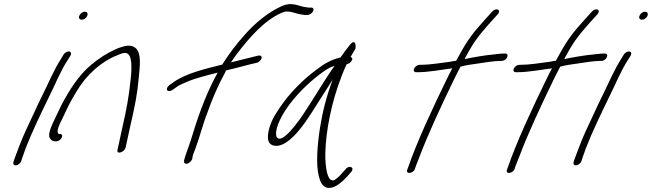

<svg xmlns="http://www.w3.org/2000/svg" viewBox="-20 -766 3178 936"><path d="M367 -690C362 -679 367 -670 378 -670C389 -670 400 -677 405 -688C410 -699 405 -709 394 -709C383 -709 372 -701 367 -690ZM185 -298C172 -272 159 -245 146 -216L105 -128C86 -88 59 -15 48 15L45 26C44 31 45 34 48 37C56 47 80 33 84 18L87 8C89 1 95 -16 105 -43C136 -123 180 -214 221 -298C251 -358 276 -422 311 -475L323 -494C326 -499 327 -504 326 -508C322 -521 300 -515 290 -500L278 -480C243 -426 216 -360 185 -298Z M249 -190C229 -150 211 -108 224 -91C230 -82 238 -77 247 -77H255C265 -77 276 -85 281 -95C286 -105 282 -113 272 -113H266C252 -123 269 -158 285 -190L315 -253C326 -274 338 -295 352 -318C400 -401 473 -465 548 -495C575 -507 595 -515 608 -499C615 -491 618 -477 620 -458C621 -436 621 -410 617 -380C608 -294 599 -243 574 -133L553 -36C546 -11 585 -23 592 -45L613 -142C639 -254 649 -305 657 -392C662 -444 669 -501 645 -528C622 -552 590 -545 546 -527C503 -508 461 -481 423 -449C366 -401 320 -331 279 -253Z M795 -338C791 -329 795 -322 805 -322C810 -322 816 -324 820 -327L841 -342C852 -350 869 -358 891 -367C933 -385 990 -399 1041 -412C975 -292 940 -179 910 -82C902 -55 886 -17 880 6L877 18C876 23 877 26 880 29C889 40 913 23 917 9L919 -3C920 -10 925 -22 931 -37C955 -101 966 -153 993 -222C1012 -277 1042 -348 1077 -412C1078 -415 1080 -419 1083 -423C1124 -432 1177 -447 1198 -452L1232 -460C1237 -461 1242 -464 1246 -468C1262 -484 1257 -498 1239 -495L1207 -487C1186 -482 1150 -473 1106 -462C1114 -475 1125 -489 1134 -502C1198 -586 1269 -667 1354 -704C1364 -708 1372 -710 1378 -710C1386 -710 1394 -709 1402 -707C1419 -702 1444 -695 1465 -693H1479C1489 -693 1501 -701 1506 -711C1511 -721 1508 -729 1497 -729H1484C1476 -730 1468 -731 1458 -733C1439 -738 1419 -746 1396 -746C1384 -746 1369 -743 1353 -736C1287 -706 1223 -654 1170 -593C1133 -552 1097 -504 1063 -451C979 -430 888 -409 827 -366L807 -352C802 -348 797 -343 795 -338Z M1305 -175C1288 -136 1281 -96 1290 -75C1302 -51 1337 -46 1377 -73C1420 -102 1460 -156 1495 -210C1531 -265 1566 -323 1602 -378C1571 -296 1552 -219 1540 -143C1527 -60 1519 38 1535 96C1542 124 1553 141 1568 147C1605 161 1645 124 1673 94L1692 72C1712 49 1680 37 1665 59L1646 80C1635 93 1623 103 1613 110C1608 114 1602 115 1596 112C1586 109 1580 96 1574 75C1569 51 1565 19 1566 -21C1569 -127 1594 -265 1648 -402C1655 -421 1663 -438 1670 -453C1680 -455 1690 -461 1695 -471C1700 -480 1698 -485 1689 -488C1698 -505 1707 -518 1713 -529C1716 -559 1707 -572 1687 -549C1678 -538 1652 -504 1640 -486C1639 -485 1637 -485 1636 -485C1589 -473 1559 -454 1517 -422C1458 -378 1390 -311 1343 -240C1327 -216 1313 -194 1305 -175ZM1375 -234C1418 -298 1480 -359 1534 -400C1561 -420 1582 -437 1611 -445C1561 -375 1513 -291 1463 -216C1435 -173 1351 -55 1328 -100C1318 -128 1342 -185 1375 -234Z M1999 -432C1994 -422 1999 -414 2008 -414H2016C2070 -414 2130 -426 2185 -433C2176 -416 2167 -399 2158 -380C2087 -235 2011 -71 1969 52L1965 62C1958 86 1996 79 2003 57L2006 47C2008 40 2016 23 2026 -4C2066 -111 2134 -257 2194 -380C2204 -401 2215 -422 2225 -441C2252 -449 2280 -452 2308 -456C2340 -461 2389 -469 2417 -469H2426C2436 -469 2447 -476 2452 -486C2457 -497 2454 -505 2443 -505H2434C2428 -505 2413 -504 2391 -501C2345 -497 2288 -487 2245 -478C2248 -485 2251 -491 2255 -497C2294 -569 2318 -597 2368 -654L2406 -696C2426 -719 2398 -730 2380 -710L2341 -667C2289 -609 2262 -576 2220 -499C2215 -490 2210 -480 2204 -470C2195 -469 2185 -467 2175 -465C2130 -459 2074 -450 2032 -450H2025C2015 -450 2003 -441 1999 -432Z M2485 -432C2480 -422 2485 -414 2494 -414H2502C2556 -414 2616 -426 2671 -433C2662 -416 2653 -399 2644 -380C2573 -235 2497 -71 2455 52L2451 62C2444 86 2482 79 2489 57L2492 47C2494 40 2502 23 2512 -4C2552 -111 2620 -257 2680 -380C2690 -401 2701 -422 2711 -441C2738 -449 2766 -452 2794 -456C2826 -461 2875 -469 2903 -469H2912C2922 -469 2933 -476 2938 -486C2943 -497 2940 -505 2929 -505H2920C2914 -505 2899 -504 2877 -501C2831 -497 2774 -487 2731 -478C2734 -485 2737 -491 2741 -497C2780 -569 2804 -597 2854 -654L2892 -696C2912 -719 2884 -730 2866 -710L2827 -667C2775 -609 2748 -576 2706 -499C2701 -490 2696 -480 2690 -470C2681 -469 2671 -467 2661 -465C2616 -459 2560 -450 2518 -450H2511C2501 -450 2489 -441 2485 -432Z M3098 -690C3093 -679 3098 -670 3109 -670C3120 -670 3131 -677 3136 -688C3141 -699 3136 -709 3125 -709C3114 -709 3103 -701 3098 -690ZM2916 -298C2903 -272 2890 -245 2877 -216L2836 -128C2817 -88 2790 -15 2779 15L2776 26C2775 31 2776 34 2779 37C2787 47 2811 33 2815 18L2818 8C2820 1 2826 -16 2836 -43C2867 -123 2911 -214 2952 -298C2982 -358 3007 -422 3042 -475L3054 -494C3057 -499 3058 -504 3057 -508C3053 -521 3031 -515 3021 -500L3009 -480C2974 -426 2947 -360 2916 -298Z"/></svg>

Font: Stray Cat
Style: SuObl
Weight: 400
Version: Version 1.0